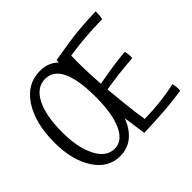

<svg xmlns="http://www.w3.org/2000/svg" viewBox="-171 -964 1232 1232"><g transform="rotate(-45 445.5 -348.0)"><path d="M851 10Q772 22 685.5 28.5Q599 35 497 38Q493 11 488.5 -21Q484 -53 475 -117Q446 -42 397 -3.5Q348 35 283 35Q176 35 110.5 -65Q45 -165 45 -324Q45 -501 115.5 -609Q186 -717 305 -717Q342 -717 373 -705Q404 -693 429 -669Q429 -674 429 -679.5Q429 -685 429 -690Q577 -716 658 -724Q739 -732 828 -734Q828 -716 826.5 -699.5Q825 -683 822 -669Q742 -668 666.5 -662Q591 -656 516 -644Q514 -584 516 -520Q518 -456 523 -382Q619 -399 671.5 -406.5Q724 -414 776 -418Q780 -404 781.5 -389Q783 -374 782 -356Q706 -350 650.5 -343.5Q595 -337 527 -326Q534 -247 542.5 -170.5Q551 -94 562 -23Q645 -25 713.5 -33Q782 -41 846 -55Q850 -41 851.5 -22Q853 -3 851 10ZM291 -24Q364 -24 403 -113Q442 -202 440 -361Q438 -508 401 -582.5Q364 -657 292 -657Q214 -657 170.5 -571.5Q127 -486 127 -335Q127 -200 171 -112Q215 -24 291 -24Z"/></g></svg>

Font: Atma
Style: Regular
Weight: 400
Designer: Gregori Vincens, Jeremie Hornus, Riccardo Olocco, Yoann Minet.
Foundry: black foundry
Version: Version 1.102;PS 1.100;hotconv 1.0.86;makeotf.lib2.5.63406